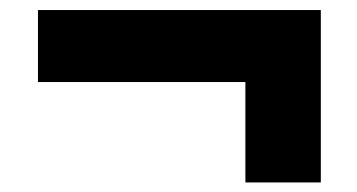

<svg xmlns="http://www.w3.org/2000/svg" viewBox="-20 -474 729 392"><path d="M481 -101.5V-306.5H57.5V-453.5H635V-101.5Z"/></svg>

Font: Encode Sans SmExp XBd
Style: Regular
Weight: 800
Width: 6
Designer: Multiple Designers
Foundry: Impallari Type
Version: Version 3.002; ttfautohint (v1.8.3) -l 8 -r 50 -G 200 -x 14 